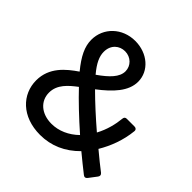

<svg xmlns="http://www.w3.org/2000/svg" viewBox="-171 -778 930 930"><g transform="rotate(45 293.5 -313.0)"><path d="M574.2 -67.4C547.9 -87.9 516.6 -112.3 483.4 -140.6C514.6 -192.4 539.1 -255.9 545.9 -324.2C546.9 -335 540 -340.8 530.3 -340.8H477.5C467.8 -340.8 462.9 -335.9 461.9 -326.2C458 -285.2 446.3 -236.3 421.9 -191.4C367.2 -238.3 312.5 -288.1 267.6 -333C337.9 -386.7 389.6 -441.4 389.6 -506.8C389.6 -580.1 324.2 -636.7 240.2 -636.7C151.4 -636.7 85 -572.3 85 -490.2C85 -443.4 106.4 -399.4 154.3 -340.8C98.6 -302.7 35.2 -251 35.2 -162.1C35.2 -67.4 109.4 11.7 235.4 11.7C310.5 11.7 377 -17.6 432.6 -74.2C463.9 -48.8 494.1 -23.4 523.4 -1C532.2 5.9 540 3.9 545.9 -3.9L577.1 -44.9C583 -53.7 582 -60.5 574.2 -67.4ZM240.2 -566.4C280.3 -566.4 310.5 -536.1 310.5 -499C310.5 -459 275.4 -423.8 219.7 -384.8C183.6 -427.7 168.9 -460 168.9 -491.2C168.9 -540 203.1 -566.4 240.2 -566.4ZM236.3 -65.4C168 -65.4 121.1 -105.5 121.1 -164.1C121.1 -219.7 163.1 -254.9 204.1 -286.1C250 -237.3 309.6 -180.7 373 -125C334 -86.9 286.1 -65.4 236.3 -65.4Z"/></g></svg>

Font: Ed Sans Neue
Style: Regular
Weight: 400
Designer: Stephen Hutchings
Version: Version 1.004;PS 001.004;hotconv 1.0.88;makeotf.lib2.5.64775